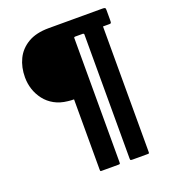

<svg xmlns="http://www.w3.org/2000/svg" viewBox="-138 -772 835 950"><g transform="rotate(-20 280.0 -296.5)"><path d="M226 -299Q217 -299 209.5 -299.5Q202 -300 194 -301Q155 -305 125 -321.5Q95 -338 75 -364Q55 -390 45 -420.5Q35 -451 35 -484Q35 -537 55.5 -579.5Q76 -622 119 -647.5Q162 -673 229 -673Q300 -673 371 -673Q442 -673 511 -673Q521 -673 524.5 -671Q528 -669 528 -660V-609Q528 -595 526.5 -592Q525 -589 518 -589Q509 -589 501 -589Q493 -589 484 -589Q484 -517 484 -432.5Q484 -348 484 -260Q484 -172 484 -87.5Q484 -3 484 69Q484 77 483 78.5Q482 80 475 80H398Q388 80 386 78.5Q384 77 384 69Q384 -2 384 -86Q384 -170 384 -257.5Q384 -345 384 -429Q384 -513 384 -584Q384 -587 379 -589Q369 -589 357 -589Q345 -589 336 -589Q331 -588 331 -585V69Q331 77 329.5 78.5Q328 80 321 80H234Q229 80 227.5 79Q226 78 226 69Z"/></g></svg>

Font: Glory
Style: Bold
Weight: 700
Designer: Robert Leuschke
Foundry: Robert Leuschke
Version: Version 1.011